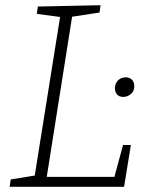

<svg xmlns="http://www.w3.org/2000/svg" viewBox="-20 -715 566 735"><path d="M451 -160H481L455 0H17L21 -28L113 -43L210 -650L121 -662L125 -690L365 -695L361 -667L256 -651L159 -38H418ZM452 -344Q436 -344 428 -353.5Q420 -363 420 -377Q420 -396 432 -407.5Q444 -419 461 -419Q475 -419 484.5 -410.5Q494 -402 494 -385Q494 -366 481 -355Q468 -344 452 -344Z"/></svg>

Font: Bitter Light
Style: Italic
Weight: 300
Italic angle: -9°
Designer: Sol Matas, and Bitter project Authors
Foundry: Sol Matas
Version: Version 2.001